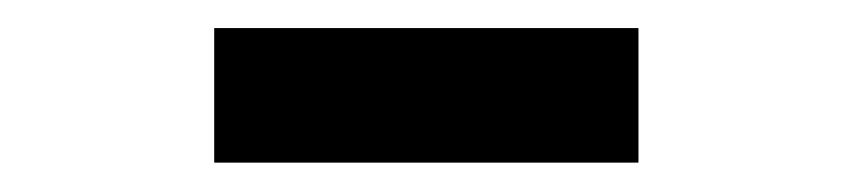

<svg xmlns="http://www.w3.org/2000/svg" viewBox="-20 -705 595 134"><path d="M129.5 -591.5V-685.4H425.6V-591.5Z"/></svg>

Font: Source Sans 3 Variable
Style: Regular
Weight: 200
Designer: Paul D. Hunt
Foundry: Adobe Systems Incorporated
Version: Version 3.026